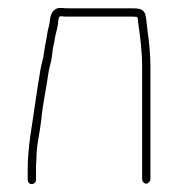

<svg xmlns="http://www.w3.org/2000/svg" viewBox="-20 -461 449 485"><path d="M71 -7V-34C71 -39 71 -48 72 -59C72 -94 80 -122 84 -156C88 -200 97 -237 103 -281C107 -298 110 -308 112 -325C112 -336 117 -350 118 -361C120 -376 127 -393 127 -408C128 -412 128 -420 134 -420C141 -419 149 -419 156 -419H313C318 -419 322 -419 326 -418H327C328 -414 329 -409 329 -404C334 -368 339 -332 339 -292V-8C339 -3 344 3 349 3C354 3 360 -3 360 -8V-292C360 -322 357 -353 353 -381C351 -395 350 -413 347 -425C342 -439 330 -440 313 -440H156C149 -440 142 -440 135 -441C115 -442 108 -427 106 -410C106 -401 101 -387 100 -380C98 -364 93 -344 91 -327C89 -310 85 -302 82 -284C77 -253 72 -224 68 -194C61 -142 50 -91 50 -34V-7C50 -1 54 4 60 4C66 4 71 -1 71 -7Z"/></svg>

Font: Electronic
Style: Thn
Weight: 100
Version: Version 1.011